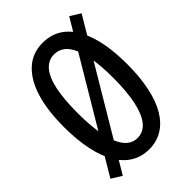

<svg xmlns="http://www.w3.org/2000/svg" viewBox="-215 -831 942 942"><g transform="rotate(-45 256.0 -360.0)"><path d="M72 10 19 -23 440 -730 493 -697ZM256 10Q204 10 163 -15Q122 -40 94 -88Q66 -136 51.5 -205.5Q37 -275 37 -363Q37 -480 62.5 -561.5Q88 -643 137 -686.5Q186 -730 255 -730Q326 -730 375 -687Q424 -644 449.5 -562Q475 -480 475 -362Q475 -274 460.5 -204.5Q446 -135 418 -87.5Q390 -40 349 -15Q308 10 256 10ZM255 -70Q296 -70 323.5 -103.5Q351 -137 365 -202.5Q379 -268 379 -364Q379 -459 365 -522.5Q351 -586 323.5 -618Q296 -650 255 -650Q215 -650 187.5 -618.5Q160 -587 146.5 -523.5Q133 -460 133 -364Q133 -268 147 -202Q161 -136 188 -103Q215 -70 255 -70Z"/></g></svg>

Font: Instrument Sans Condensed Medium
Style: Regular
Weight: 500
Width: 3
Designer: Rodrigo Fuenzalida
Foundry: fragTYPE
Version: Version 1.000;gftools[0.9.28]